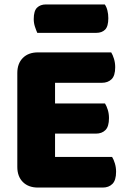

<svg xmlns="http://www.w3.org/2000/svg" viewBox="-20 -842 581 865"><path d="M58 -513Q58 -556 83 -581Q108 -606 151 -606H481Q488 -595 493.5 -577Q499 -559 499 -539Q499 -501 482.5 -485Q466 -469 439 -469H228V-376H453Q460 -365 465.5 -347.5Q471 -330 471 -310Q471 -272 455 -256Q439 -240 412 -240H228V-135H485Q492 -124 497.5 -106Q503 -88 503 -68Q503 -30 486.5 -13.5Q470 3 443 3H151Q108 3 83 -22Q58 -47 58 -90ZM148 -694Q143 -705 137.5 -721.5Q132 -738 132 -756Q132 -793 147 -807.5Q162 -822 187 -822H452Q460 -811 464 -794.5Q468 -778 468 -760Q468 -723 453.5 -708.5Q439 -694 414 -694Z"/></svg>

Font: Baloo Bhai
Style: Regular
Weight: 400
Designer: Supriya Tembe, Noopur Datye and Ek Type
Foundry: Ek Type
Version: Version 1.100;PS 1.000;hotconv 1.0.88;makeotf.lib2.5.647800;